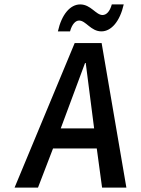

<svg xmlns="http://www.w3.org/2000/svg" viewBox="-20 -849 638 869"><path d="M486 -829C477 -796 461 -781 444 -781C414 -781 391 -829 343 -829C298 -829 259 -784 242 -707H297C306 -740 322 -756 338 -756C369 -756 391 -707 439 -707C484 -707 523 -753 540 -829ZM406 -268H255L365 -564H368ZM442 0H552L440 -654H318L46 0H152L220 -177H418Z"/></svg>

Font: Falling Sky
Style: CondObl
Weight: 400
Designer: Paul D. Hunt
Foundry: Adobe Systems Incorporated
Version: Version 1.02